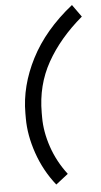

<svg xmlns="http://www.w3.org/2000/svg" viewBox="-60 -787 512 977"><g transform="rotate(-5 195.5 -298.5)"><path d="M145 -193Q145 -120 171.5 -42Q198 36 250 104L187 153Q126 76 94 -17Q62 -110 62 -195V-222Q62 -361 132.5 -498.5Q203 -636 346 -750L391 -687Q274 -588 209.5 -473Q145 -358 145 -217Z"/></g></svg>

Font: Inria Sans
Style: Italic
Weight: 400
Italic angle: -10°
Designer: Black Foundry Team
Foundry: Black Foundry
Version: Version 1.2; ttfautohint (v1.8.3)